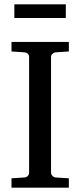

<svg xmlns="http://www.w3.org/2000/svg" viewBox="-20 -864 370 884"><path d="M33 0H297V-43L236 -47C225 -48 215 -58 215 -69V-602C215 -613 225 -622 236 -623L297 -627V-671H33V-627L93 -623C105 -622 114 -614 114 -602V-69C114 -57 105 -48 93 -47L33 -43ZM46 -781H283V-844H46Z"/></svg>

Font: Veleka
Style: Regular
Weight: 400
Designer: Stefan Peev, Context Ltd, 2016; SIL International, 1997-2014.
Foundry: Stefan Peev, Context Ltd, 2016
Version: Version 1.000